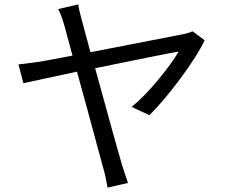

<svg xmlns="http://www.w3.org/2000/svg" viewBox="-20 -814 1040 878"><path d="M860.4 -670.9 916 -629.9Q881.8 -558.6 804.2 -454.1Q726.6 -349.6 663.1 -287.1L582 -325.2Q639.6 -372.1 702.6 -448.2Q765.6 -524.4 796.9 -578.1Q752 -571.3 415 -502Q514.6 -138.7 539.1 -55.7Q543 -43 553.7 -11.7Q564.5 19.5 565.4 22.5L471.7 43.9Q462.9 -8.8 454.1 -38.1Q448.2 -59.6 428.2 -133.3Q408.2 -207 380.4 -310.1Q352.5 -413.1 332 -486.3Q99.6 -436.5 86.9 -433.6L64.5 -519.5Q79.1 -520.5 164.1 -532.2L311.5 -559.6Q282.2 -668.9 274.4 -697.3Q258.8 -750 246.1 -772.5L337.9 -793.9Q339.8 -772.5 355.5 -716.8L393.6 -575.2Q798.8 -653.3 815.4 -657.2Q844.7 -663.1 860.4 -670.9Z"/></svg>

Font: GenEi Gothic M Regular
Style: Regular
Weight: 400
Designer: o_tamon (Modified); [Source Han Sans]
Ryoko NISHIZUKA  (kana & ideographs); Paul D. Hunt (Latin, Greek & Cyrillic); Wenl
Version: Version 1.1a;Original Version 1.004